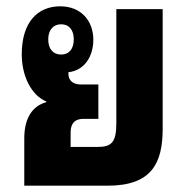

<svg xmlns="http://www.w3.org/2000/svg" viewBox="-20 -589 597 609"><path d="M57 0H321C461 0 496 -71 496 -181V-560H349V-198C349 -137 333 -123 290 -123H204V-169C204 -198 218 -212 244 -212H292V-321H237C210 -321 197 -335 197 -355V-360C247 -365 276 -409 276 -463C276 -523 237 -569 171 -569C99 -569 49 -518 49 -417C49 -348 79 -287 127 -267V-265C76 -251 57 -205 57 -150ZM174 -416C148 -416 133 -434 133 -464C133 -493 148 -512 174 -512C200 -512 214 -493 214 -464C214 -435 200 -416 174 -416Z"/></svg>

Font: Noto Sans Thai Looped Condensed ExtraBold
Style: Regular
Weight: 800
Width: 3
Designer: Sasikarn Vongin, Ben Mitchell
Foundry: The Fontpad Ltd
Version: Version 1.001